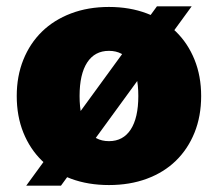

<svg xmlns="http://www.w3.org/2000/svg" viewBox="-20 -574 690 608"><path d="M325 12Q259 12 205 -8Q151 -28 113 -65Q75 -102 54 -154Q33 -206 33 -270Q33 -333 54 -385Q75 -437 113 -474Q151 -511 205 -531.5Q259 -552 325 -552Q391 -552 445 -531.5Q499 -511 537 -474Q575 -437 596 -385Q617 -333 617 -270Q617 -206 596 -154Q575 -102 537 -65Q499 -28 445 -8Q391 12 325 12ZM325 -127Q370 -127 394 -164Q418 -201 418 -270Q418 -339 394 -376Q370 -413 325 -413Q280 -413 256 -376Q232 -339 232 -270Q232 -201 256 -164Q280 -127 325 -127ZM63 14 477 -554H587L173 14Z"/></svg>

Font: Geist Black
Style: Regular
Weight: 400
Designer: Basement.studio, Andrés Briganti, Mateo Zaragoza
Foundry: Basement.studio, Vercel, Andrés Briganti, Guido Ferreyra, Mateo Zaragoza
Version: Version 1.401